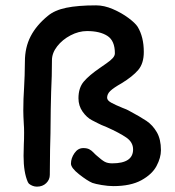

<svg xmlns="http://www.w3.org/2000/svg" viewBox="-20 -695 653 717"><path d="M581 -134Q581 -106 564.5 -75Q548 -44 508 -22Q468 0 403 0Q384 0 360 -4Q336 -8 325 -12Q306 -20 275.5 -44Q245 -68 245 -84Q245 -104 258 -123Q271 -142 291 -142Q305 -142 313.5 -137.5Q322 -133 329 -125.5Q336 -118 341 -114Q360 -97 371 -91Q382 -85 399 -85Q477 -85 477 -137Q477 -164 451.5 -181.5Q426 -199 379 -220Q356 -229 345 -235Q343 -236 323.5 -246Q304 -256 288.5 -278Q273 -300 273 -328Q273 -367 293 -390.5Q313 -414 354 -442Q361 -447 377 -458Q393 -469 401 -478Q409 -487 409 -496Q409 -543 381 -561Q353 -579 305 -579Q274 -579 243.5 -563Q213 -547 193.5 -522Q174 -497 174 -470Q174 -411 171 -352Q169 -278 169 -242Q169 -203 167 -137L166 -42Q166 -24 152.5 -11Q139 2 118 2Q102 2 88 -9L84 -15Q68 -51 68 -113L69 -157Q70 -172 70 -200Q70 -220 69 -230Q67 -264 67 -282Q67 -326 70 -369Q71 -384 72 -413.5Q73 -443 73 -465Q73 -518 94.5 -559.5Q116 -601 159 -636Q184 -657 227.5 -666Q271 -675 339 -675Q369 -675 401.5 -661Q434 -647 459.5 -628Q485 -609 494 -595Q517 -557 517 -501Q517 -458 496 -433.5Q475 -409 434 -384Q404 -367 392 -355.5Q380 -344 380 -330Q380 -320 395.5 -311.5Q411 -303 438 -292Q454 -286 459 -283Q504 -259 527 -243.5Q550 -228 565.5 -201.5Q581 -175 581 -134Z"/></svg>

Font: Itim
Style: Regular
Weight: 400
Designer: Suppakit Chalermlarp
Version: Version 1.002g